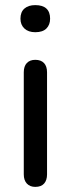

<svg xmlns="http://www.w3.org/2000/svg" viewBox="-20 -726 277 751"><path d="M118 5Q97 5 85 -8Q73 -21 73 -44V-443Q73 -467 85 -479.5Q97 -492 118 -492Q140 -492 152 -479.5Q164 -467 164 -443V-44Q164 -21 152.5 -8Q141 5 118 5ZM118 -600Q91 -600 75.5 -614.5Q60 -629 60 -653Q60 -679 75.5 -692.5Q91 -706 118 -706Q147 -706 161.5 -692.5Q176 -679 176 -653Q176 -629 161.5 -614.5Q147 -600 118 -600Z"/></svg>

Font: Nunito ExtraLight Medium
Style: Regular
Weight: 500
Version: Version 3.602